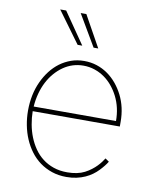

<svg xmlns="http://www.w3.org/2000/svg" viewBox="-87 -845 752 925"><g transform="rotate(10 288.5 -383.0)"><path d="M63.9 -271.3Q63.9 -351.6 93.8 -415.5Q107.6 -445.3 127.1 -470.7Q146.7 -496.1 171.5 -514.6Q196.4 -533 226 -543.5Q255.7 -554 289.8 -554Q322.4 -554 351.4 -544.6Q380.3 -535.2 404.8 -518.1Q429.3 -501.1 449.2 -477.3Q469.1 -453.5 483.7 -424.7Q512.8 -366.8 512.8 -295.5V-272.7H86.6Q87 -240.4 92.9 -208.5Q98.7 -176.5 110.3 -147.5Q121.8 -118.6 139.2 -93.6Q156.6 -68.5 180.4 -50.2Q204.2 -32 234.2 -21.7Q264.2 -11.4 301.1 -11.4Q351.6 -11.4 386 -29.1Q403.1 -38 416.7 -48.5Q430.4 -58.9 440.9 -69.8Q451.3 -80.6 459 -90.9Q466.6 -101.2 471.6 -109.4L490.1 -96.6Q478 -76 453.8 -50.8Q441.8 -38 426.3 -26.8Q410.9 -15.6 392 -7.1Q373.2 1.4 350.5 6.4Q327.8 11.4 301.1 11.4Q262.4 11.4 229.8 0.4Q197.1 -10.7 170.6 -30Q144.2 -49.4 124.3 -76Q104.4 -102.6 90.9 -134.1Q77.4 -165.5 70.7 -200.5Q63.9 -235.4 63.9 -271.3ZM490.1 -295.5Q490.1 -361.2 463.1 -414.8Q450.3 -440 432.5 -461.5Q414.8 -483 392.8 -498.4Q370.7 -513.8 344.8 -522.5Q318.9 -531.2 289.8 -531.2Q236.5 -531.2 192.1 -500.7Q170.1 -485.4 151.8 -464.3Q133.5 -443.2 120 -417.1Q106.5 -391 98.2 -360.3Q89.8 -329.5 87.4 -295.5ZM161.2 -778.4 267 -625H244.3L132.1 -778.4ZM232.2 -778.4H259.9L345.2 -625H322.4Z"/></g></svg>

Font: Inter P Thin
Style: Regular
Weight: 100
Designer: Rasmus Andersson
Foundry: rsms
Version: Version 3.018;git-588b23468